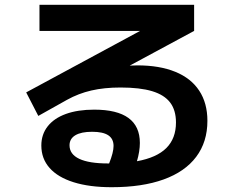

<svg xmlns="http://www.w3.org/2000/svg" viewBox="-20 -738 978 805"><path d="M153.3 -127.9Q153.3 -174.3 179.9 -208.3Q206.5 -242.2 256.3 -260.3Q306.2 -278.3 375 -278.3Q566.4 -278.3 566.4 -138.7Q566.4 -104 554.2 -62Q637.2 -77.1 677.5 -117.4Q717.8 -157.7 717.8 -224.6Q717.8 -275.9 693.4 -308.1Q668.9 -340.3 617.9 -355.7Q566.9 -371.1 485.4 -371.1Q417 -371.1 363 -358.6Q309.1 -346.2 260.7 -319.3L140.6 -252L89.8 -350.6L567.4 -608.4H145.5V-717.8H793.9V-608.4L523.9 -462.9L555.7 -463.9Q648.9 -463.9 714.8 -437Q780.8 -410.2 815.2 -357.9Q849.6 -305.7 849.6 -231.4Q849.6 -143.1 802.7 -80.6Q755.9 -18.1 666 14.4Q576.2 46.9 448.2 46.9Q355 46.9 288.8 26.1Q222.7 5.4 188 -33.7Q153.3 -72.8 153.3 -127.9ZM432.6 -52.7H437.5Q456.1 -99.1 456.1 -126Q456.1 -156.2 433.8 -170.9Q411.6 -185.5 366.2 -185.5Q320.3 -185.5 295.9 -170.9Q271.5 -156.2 271.5 -128.9Q271.5 -91.3 312.5 -72Q353.5 -52.7 432.6 -52.7Z"/></svg>

Font: Pretendard JP
Style: Bold
Weight: 700
Designer: Base glyphs from Inter by Rasmus Andersson; Hangeul glyphs from Noto Sans CJK(Source Han Sans) by Jang Soo-young and Kan
Foundry: Kil Hyung-jin
Version: Version 1.309